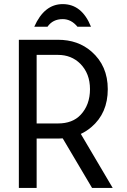

<svg xmlns="http://www.w3.org/2000/svg" viewBox="-20 -929 626 949"><path d="M149.4 -796.9Q198.7 -908.7 290 -908.7Q384.8 -908.7 429.7 -796.9H362.8Q332 -834.5 290 -834.5Q240.7 -834.5 214.8 -796.9ZM161.1 -657.7V-318.8H266.6Q338.4 -318.8 378.4 -361.3Q424.8 -410.6 424.8 -488.3Q424.8 -565.9 376.5 -614.3Q332.5 -657.7 266.6 -657.7ZM73.2 0V-732.4H266.6Q365.7 -732.4 432.1 -674.3Q512.7 -604 512.7 -488.3Q512.7 -369.6 431.6 -300.8Q407.7 -280.3 379.4 -267.1L537.1 0H435.1L290 -245.1Q278.8 -244.1 266.6 -244.1H161.1V0Z"/></svg>

Font: Consola Mono
Style: Book
Weight: 400
Monospace: yes
Designer: Wojciech Kalinowski "wmk69" (wmk69@o2.pl)
Foundry: Wojciech Kalinowski "wmk69" (wmk69@o2.pl)
Version: Version 2.1.0